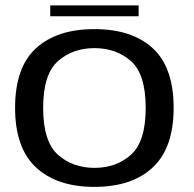

<svg xmlns="http://www.w3.org/2000/svg" viewBox="-20 -708 738 732"><path d="M340 4.5Q483 4.5 562.5 -69.8Q642 -144 642 -297Q642 -451 562.5 -524Q483 -597 340 -597Q197 -597 117.2 -524Q37.5 -451 37.5 -297Q37.5 -144 117.2 -69.8Q197 4.5 340 4.5ZM340 -68Q257 -68 200.8 -118.2Q144.5 -168.5 144.5 -296.5Q144.5 -425 200.8 -474.8Q257 -524.5 340 -524.5Q423.5 -524.5 479.5 -474.8Q535.5 -425 535.5 -296.5Q535.5 -168.5 479.5 -118.2Q423.5 -68 340 -68ZM171.5 -646H508.5V-687.5H171.5Z"/></svg>

Font: Anybody SemiExpanded
Style: Regular
Weight: 400
Width: 6
Designer: Tyler Finck
Foundry: Etcetera Type Company
Version: Version 1.113;gftools[0.9.25]